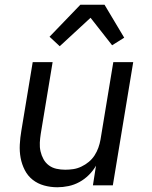

<svg xmlns="http://www.w3.org/2000/svg" viewBox="-20 -782 640 810"><path d="M222 8Q193 8 166 0.5Q139 -7 118 -23.5Q97 -40 84.5 -64.5Q72 -89 67 -116Q62 -143 63.5 -172Q65 -201 70 -230L118 -520H202L152 -218Q149 -199 148 -180Q147 -161 151 -143.5Q155 -126 163.5 -110.5Q172 -95 186 -84.5Q200 -74 218 -70Q236 -66 255 -66Q272 -66 289 -68.5Q306 -71 323 -79Q340 -87 354.5 -99Q369 -111 379 -126.5Q389 -142 395 -159Q401 -176 404 -193L458 -520H542L456 0H372L385 -83Q373 -62 355 -44Q337 -26 315 -14Q293 -2 269 3Q245 8 222 8ZM232 -587 189 -627 319 -762H421L504 -623L453 -591L362 -707Z"/></svg>

Font: Iosevka Aile Oblique
Style: Regular
Weight: 400
Italic angle: -9°
Designer: Belleve Invis
Foundry: Belleve Invis
Version: Version 31.1.0; ttfautohint (v1.8.4)